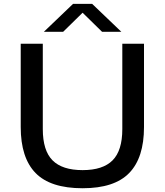

<svg xmlns="http://www.w3.org/2000/svg" viewBox="-20 -967 854 996"><path d="M408.5 9.5Q241.5 9.5 164.5 -69.5Q87.5 -148.5 87.5 -308V-740H202V-297.5Q202 -186 252.5 -135.2Q303 -84.5 408.5 -84.5Q513.5 -84.5 564 -135.2Q614.5 -186 614.5 -297.5V-740H727V-308Q727 -148.5 650.2 -69.5Q573.5 9.5 408.5 9.5ZM207.5 -802 359 -947H458L609.5 -802H509.5L408.5 -901L307.5 -802Z"/></svg>

Font: Encode Sans Exp Md
Style: Regular
Weight: 500
Width: 7
Designer: Multiple Designers
Foundry: Impallari Type
Version: Version 3.002; ttfautohint (v1.8.3) -l 8 -r 50 -G 200 -x 14 